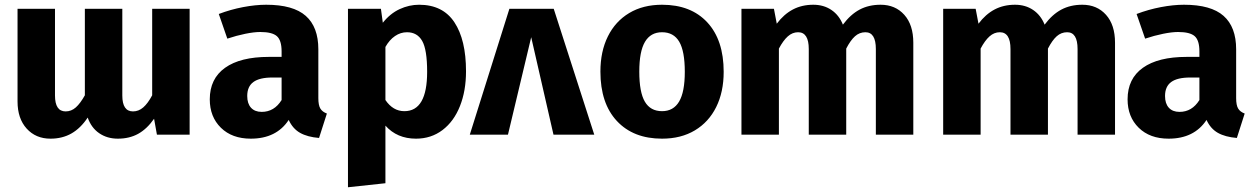

<svg xmlns="http://www.w3.org/2000/svg" viewBox="-20 -568 5299 810"><path d="M780 -531V0H642L630 -67Q600 -24 563 -3.5Q526 17 477 17Q432 17 398.5 -6Q365 -29 350 -72Q320 -27 281.5 -5Q243 17 193 17Q131 17 92.5 -25.5Q54 -68 54 -140V-531H212V-165Q212 -98 257 -98Q281 -98 300 -115Q319 -132 338 -166V-531H496V-165Q496 -98 541 -98Q565 -98 584.5 -115Q604 -132 622 -166V-531Z M1359 -89 1326 14Q1277 10 1246 -7.5Q1215 -25 1198 -62Q1146 17 1038 17Q959 17 912 -29Q865 -75 865 -149Q865 -236 929.5 -282Q994 -328 1114 -328H1168V-351Q1168 -398 1148 -415.5Q1128 -433 1078 -433Q1052 -433 1015 -425.5Q978 -418 939 -405L903 -509Q953 -528 1005.5 -538Q1058 -548 1103 -548Q1217 -548 1270 -501Q1323 -454 1323 -360V-154Q1323 -124 1331.5 -110Q1340 -96 1359 -89ZM1168 -146V-241H1129Q1075 -241 1049 -222Q1023 -203 1023 -163Q1023 -131 1039 -113.5Q1055 -96 1084 -96Q1137 -96 1168 -146Z M1946 -267Q1946 -185 1920.5 -120.5Q1895 -56 1847 -19.5Q1799 17 1735 17Q1655 17 1606 -38V205L1448 222V-531H1587L1595 -472Q1626 -511 1666 -529.5Q1706 -548 1748 -548Q1848 -548 1897 -474Q1946 -400 1946 -267ZM1782 -265Q1782 -359 1761 -395.5Q1740 -432 1697 -432Q1670 -432 1646.5 -416Q1623 -400 1606 -370V-146Q1638 -99 1686 -99Q1782 -99 1782 -265Z M2316 -531 2487 0H2315L2221 -411L2123 0H1962L2129 -531Z M3033 -265Q3033 -180 3001.5 -116.5Q2970 -53 2911.5 -18Q2853 17 2773 17Q2652 17 2582.5 -57.5Q2513 -132 2513 -266Q2513 -351 2544.5 -414.5Q2576 -478 2634.5 -513Q2693 -548 2773 -548Q2895 -548 2964 -473.5Q3033 -399 3033 -265ZM2677 -266Q2677 -179 2700.5 -139Q2724 -99 2773 -99Q2821 -99 2845 -139.5Q2869 -180 2869 -265Q2869 -352 2845.5 -392Q2822 -432 2773 -432Q2725 -432 2701 -391.5Q2677 -351 2677 -266Z M3833 -388V0H3675V-361Q3675 -432 3631 -432Q3606 -432 3587 -415Q3568 -398 3550 -363V0H3392V-361Q3392 -432 3347 -432Q3323 -432 3303.5 -414.5Q3284 -397 3266 -363V0H3108V-531H3245L3257 -468Q3287 -508 3325 -528Q3363 -548 3411 -548Q3455 -548 3487.5 -526Q3520 -504 3536 -464Q3568 -507 3606.5 -527.5Q3645 -548 3695 -548Q3757 -548 3795 -505.5Q3833 -463 3833 -388Z M4684 -388V0H4526V-361Q4526 -432 4482 -432Q4457 -432 4438 -415Q4419 -398 4401 -363V0H4243V-361Q4243 -432 4198 -432Q4174 -432 4154.5 -414.5Q4135 -397 4117 -363V0H3959V-531H4096L4108 -468Q4138 -508 4176 -528Q4214 -548 4262 -548Q4306 -548 4338.5 -526Q4371 -504 4387 -464Q4419 -507 4457.5 -527.5Q4496 -548 4546 -548Q4608 -548 4646 -505.5Q4684 -463 4684 -388Z M5231 -89 5198 14Q5149 10 5118 -7.5Q5087 -25 5070 -62Q5018 17 4910 17Q4831 17 4784 -29Q4737 -75 4737 -149Q4737 -236 4801.5 -282Q4866 -328 4986 -328H5040V-351Q5040 -398 5020 -415.5Q5000 -433 4950 -433Q4924 -433 4887 -425.5Q4850 -418 4811 -405L4775 -509Q4825 -528 4877.5 -538Q4930 -548 4975 -548Q5089 -548 5142 -501Q5195 -454 5195 -360V-154Q5195 -124 5203.5 -110Q5212 -96 5231 -89ZM5040 -146V-241H5001Q4947 -241 4921 -222Q4895 -203 4895 -163Q4895 -131 4911 -113.5Q4927 -96 4956 -96Q5009 -96 5040 -146Z"/></svg>

Font: Fira Sans BGR
Style: Bold
Weight: 700
Designer: bBox Type GmbH & Carrois Corporate GbR & Edenspiekermann AG
Foundry: bBox Type GmbH & Carrois Corporate GbR & Edenspiekermann AG
Version: Version 4.301